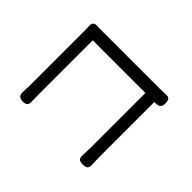

<svg xmlns="http://www.w3.org/2000/svg" viewBox="-131 -932 1194 1194"><g transform="rotate(-45 465.5 -335.5)"><path d="M738 3Q715 3 705 -7.5Q695 -18 696 -41Q696 -47 696 -52H217Q190 -52 146 -50Q123 -49 114.5 -58.5Q106 -68 106 -92Q106 -116 114.5 -125Q123 -134 146 -133Q188 -131 215 -131H696V-594H226Q216 -594 192 -593.5Q168 -593 157 -593Q136 -592 127.5 -601.5Q119 -611 119 -633Q119 -678 165 -674Q207 -672 225 -672H467H709Q736 -672 749 -673Q763 -674 771.5 -665Q780 -656 779 -642Q779 -634 778 -618Q778 -604 778 -598V-92Q778 -70 780 -36Q781 -13 771.5 -5Q762 3 738 3Z"/></g></svg>

Font: GenSenRounded TW R
Style: Regular
Weight: 400
Version: Version 1.501;PS 1;hotconv 16.6.51;makeotf.lib2.5.65220